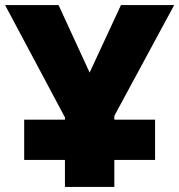

<svg xmlns="http://www.w3.org/2000/svg" viewBox="-20 -734 704 754"><path d="M235 0V-106H75V-264H235V-273L0 -714H210L332 -449L455 -714H664L429 -279V-264H589V-106H429V0Z"/></svg>

Font: Noto Sans Black
Style: Regular
Weight: 900
Designer: Monotype Design Team
Foundry: Monotype Imaging Inc.
Version: Version 2.007